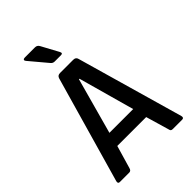

<svg xmlns="http://www.w3.org/2000/svg" viewBox="-244 -935 1034 1034"><g transform="rotate(-45 273.5 -418.0)"><path d="M295 -707H247Q233 -707 224 -719L140 -819Q134 -826 136.5 -831Q139 -836 148 -836H226Q243 -836 251 -820L303 -724Q312 -707 295 -707ZM108 0H36Q22 0 26 -17L200 -626Q205 -643 224 -643H324Q344 -643 348 -626L522 -17Q526 0 511 0H440Q431 0 427.5 -3.5Q424 -7 422 -17L384 -147H164L126 -17Q122 0 108 0ZM272 -547 184 -227H365L276 -547Z"/></g></svg>

Font: Rajdhani Semibold
Style: Regular
Weight: 600
Designer: Satya Rajpurohit, Jyotish Sonowal
Foundry: Indian Type Foundry
Version: Version 1.200;PS 1.0;hotconv 1.0.78;makeotf.lib2.5.61930; tt